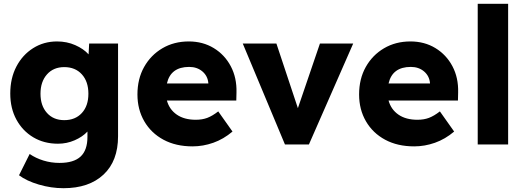

<svg xmlns="http://www.w3.org/2000/svg" viewBox="-20 -760 2765 1010"><path d="M314 230Q249 230 184.5 211Q120 192 80 162L136 50Q168 72 208.5 84.5Q249 97 293 97Q368 97 404 63.5Q440 30 440 -40V-68Q414 -40 372.5 -22Q331 -4 285 -4Q212 -4 155.5 -37.5Q99 -71 66.5 -130.5Q34 -190 34 -268Q34 -348 66 -409.5Q98 -471 154 -506.5Q210 -542 280 -542Q332 -542 376 -522.5Q420 -503 446 -474L449 -531H601V-43Q601 87 524.5 158.5Q448 230 314 230ZM318 -128Q376 -128 410.5 -165.5Q445 -203 445 -267Q445 -331 410.5 -369Q376 -407 318 -407Q261 -407 227 -368.5Q193 -330 193 -267Q193 -204 227 -166Q261 -128 318 -128Z M993 10Q905 10 840 -25Q775 -60 739 -122Q703 -184 703 -263Q703 -345 738 -407.5Q773 -470 834 -506Q895 -542 973 -542Q1047 -542 1104.5 -507Q1162 -472 1194 -411.5Q1226 -351 1224 -274L1223 -231H858Q871 -184 910 -157Q949 -130 1010 -130Q1044 -130 1070.5 -140Q1097 -150 1128 -174L1203 -68Q1156 -28 1102 -9Q1048 10 993 10ZM975 -408Q878 -408 858 -321H1076V-322Q1073 -360 1045 -384Q1017 -408 975 -408Z M1479 0 1257 -531H1434L1547 -191L1663 -531H1838L1605 0Z M2159 10Q2071 10 2006 -25Q1941 -60 1905 -122Q1869 -184 1869 -263Q1869 -345 1904 -407.5Q1939 -470 2000 -506Q2061 -542 2139 -542Q2213 -542 2270.5 -507Q2328 -472 2360 -411.5Q2392 -351 2390 -274L2389 -231H2024Q2037 -184 2076 -157Q2115 -130 2176 -130Q2210 -130 2236.5 -140Q2263 -150 2294 -174L2369 -68Q2322 -28 2268 -9Q2214 10 2159 10ZM2141 -408Q2044 -408 2024 -321H2242V-322Q2239 -360 2211 -384Q2183 -408 2141 -408Z M2493 0V-740H2653V0Z"/></svg>

Font: Lexend Deca
Style: Bold
Weight: 700
Designer: Bonnie Shaver-Troup, Thomas Jockin
Foundry: Lexend
Version: Version 1.008; ttfautohint (v1.8.4.7-5d5b)